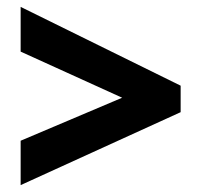

<svg xmlns="http://www.w3.org/2000/svg" viewBox="-20 -640 584 558"><path d="M40 -231 335 -356 40 -490V-620L505 -391V-314L40 -102Z"/></svg>

Font: Noto Sans Ethiopic SemiCondensed ExtraBold
Style: Regular
Weight: 800
Width: 4
Designer: Monotype Design Team
Foundry: Monotype Imaging Inc.
Version: Version 2.102; ttfautohint (v1.8.4.7-5d5b)